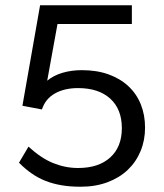

<svg xmlns="http://www.w3.org/2000/svg" viewBox="-20 -698 622 728"><path d="M286 10Q246 10 213.5 4.5Q181 -1 153 -12Q125 -23 100.5 -40Q76 -57 52 -81L88 -142Q136 -98 182 -79.5Q228 -61 276 -61Q354 -61 398 -101Q442 -141 442 -212Q442 -284 398 -324Q354 -364 276 -364Q224 -364 188 -343.5Q152 -323 139 -283L65 -297L132 -678H480V-607H198L159 -392Q183 -412 217 -422Q251 -432 290 -432Q347 -432 391.5 -416Q436 -400 467 -371Q498 -342 514 -302Q530 -262 530 -214Q530 -166 513 -125Q496 -84 464.5 -54Q433 -24 387.5 -7Q342 10 286 10Z"/></svg>

Font: Celebes
Style: Regular
Weight: 400
Designer: Anugrah Pasau
Foundry: Lafontype
Version: Version 1.000; ttfautohint (v1.8.4)